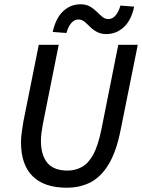

<svg xmlns="http://www.w3.org/2000/svg" viewBox="-20 -864 663 896"><path d="M291 12Q187 12 132.5 -41.5Q78 -95 78 -200Q78 -222 81.5 -246.5Q85 -271 89 -296L161 -655H254L180 -285Q176 -263 173.5 -244Q171 -225 171 -207Q171 -140 201 -104Q231 -68 295 -68Q332 -68 362.5 -85Q393 -102 415.5 -143.5Q438 -185 453 -259L532 -655H623L543 -258Q523 -157 487.5 -98Q452 -39 403 -13.5Q354 12 291 12ZM476 -705Q451 -705 432.5 -715Q414 -725 400.5 -738.5Q387 -752 374.5 -762.5Q362 -773 346 -773Q328 -773 313.5 -757.5Q299 -742 290 -710L226 -715Q240 -779 274.5 -811.5Q309 -844 356 -844Q382 -844 400 -833.5Q418 -823 431.5 -809.5Q445 -796 457.5 -785.5Q470 -775 486 -775Q504 -775 518.5 -791Q533 -807 542 -838L606 -833Q593 -770 558 -737.5Q523 -705 476 -705Z"/></svg>

Font: Source Sans 3 ExtraLight Medium
Style: Italic
Weight: 500
Italic angle: -11°
Version: Version 3.052;hotconv 1.1.0;makeotfexe 2.6.0